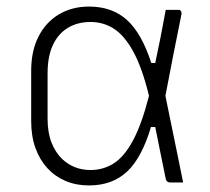

<svg xmlns="http://www.w3.org/2000/svg" viewBox="-20 -556 640 585"><path d="M251 -536Q322 -536 367 -495Q412 -454 441 -364H453Q461 -401 469 -441.5Q477 -482 485 -526Q495 -526 504.5 -526Q514 -526 524 -526Q529 -526 531.5 -522Q534 -518 533 -513Q520 -450 508 -388.5Q496 -327 484 -264Q493 -220 502 -176Q511 -132 520 -88.5Q529 -45 538 0Q528 0 518.5 0Q509 0 499 0Q496 0 493 -1Q490 -2 488 -4.5Q486 -7 485 -11Q477 -50 469 -89.5Q461 -129 453 -169H440Q412 -75 367 -33Q322 9 251 9Q212 9 180 -4.5Q148 -18 124.5 -43.5Q101 -69 88 -105Q75 -141 75 -187V-340Q75 -401 97.5 -445Q120 -489 160 -512.5Q200 -536 251 -536ZM256 -489Q216 -489 186.5 -471Q157 -453 141 -418.5Q125 -384 125 -333V-194Q125 -152 137 -121.5Q149 -91 170 -71Q187 -55 208.5 -46.5Q230 -38 256 -38Q295 -38 327 -58.5Q359 -79 385.5 -128.5Q412 -178 434 -264Q413 -350 386 -399Q359 -448 327 -468.5Q295 -489 256 -489Z"/></svg>

Font: Recursive Sans Linear Light
Style: Regular
Weight: 300
Version: Version 1.085